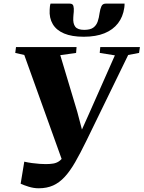

<svg xmlns="http://www.w3.org/2000/svg" viewBox="-20 -996 772 1032"><path d="M188 16Q161 16 134 7.5Q107 -1 91 -8.5L110.5 -127Q130 -122.5 152 -119.5Q174 -116.5 193.8 -115.2Q213.5 -114 226 -114Q248.5 -114 265.5 -116.8Q282.5 -119.5 296.2 -128.5Q310 -137.5 321.8 -155.8Q333.5 -174 346 -204.5L323 -109L110.5 -700.5L62 -711.5L66 -743H391.5L389 -711.5L304 -699.5L395.5 -394.5L433 -252L386.5 -224L458 -383.5L597.5 -698.5L516 -711.5L519 -743H732L727.5 -711.5L669 -700.5L443 -236.5Q411.5 -172 384 -124.2Q356.5 -76.5 328 -45.5Q299.5 -14.5 265.8 0.8Q232 16 188 16ZM355 -976.5Q371 -976.5 374.5 -964Q378 -951.5 376.5 -932.5Q376 -926 375 -917.2Q374 -908.5 374 -902.5Q371.5 -869.5 384.5 -852.5Q397.5 -835.5 432.5 -835.5Q464.5 -835.5 481 -847.2Q497.5 -859 504.8 -879.5Q512 -900 515.5 -927Q518.5 -947.5 525 -962Q531.5 -976.5 548 -976.5H649.5Q649.5 -971 649.2 -965.2Q649 -959.5 648 -954Q641 -905.5 614.2 -870.8Q587.5 -836 541.5 -817.2Q495.5 -798.5 430 -798.5Q366 -798.5 324.5 -816Q283 -833.5 263.5 -866.5Q244 -899.5 247 -944.5Q247.5 -952.5 248.2 -960.5Q249 -968.5 251.5 -976.5Z"/></svg>

Font: Merriweather 96pt Black
Style: Italic
Weight: 900
Italic angle: -7.8°
Version: Version 2.101